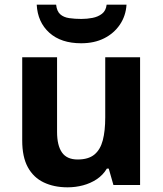

<svg xmlns="http://www.w3.org/2000/svg" viewBox="-20 -791 697 821"><path d="M579 -546V0H465L445 -70H437Q420 -42 393.5 -24.5Q367 -7 335 1.5Q303 10 269 10Q211 10 167 -11Q123 -32 99 -76Q75 -120 75 -190V-546H224V-227Q224 -169 245 -139Q266 -109 312 -109Q358 -109 383.5 -130Q409 -151 419.5 -191Q430 -231 430 -289V-546ZM521 -771Q518 -723 492.5 -685.5Q467 -648 425 -627Q383 -606 327 -606Q241 -606 191 -651Q141 -696 137 -771H220Q223 -743 237.5 -730Q252 -717 276 -713.5Q300 -710 328 -710Q352 -710 375.5 -714.5Q399 -719 416 -732Q433 -745 436 -771Z"/></svg>

Font: Noto Sans Malayalam
Style: Regular
Weight: 400
Designer: Jelle Bosma - Monotype Design Team
Foundry: Monotype Imaging Inc.
Version: Version 2.103